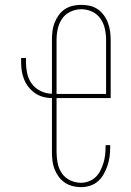

<svg xmlns="http://www.w3.org/2000/svg" viewBox="-20 -763 540 791"><path d="M314 8Q296 8 278.5 3.5Q261 -1 246.5 -11Q232 -21 221.5 -35.5Q211 -50 204.5 -66.5Q198 -83 196 -101Q194 -119 194 -137V-359Q175 -359 157 -364Q139 -369 124 -379.5Q109 -390 97.5 -404.5Q86 -419 79 -436.5Q72 -454 69.5 -472Q67 -490 67 -509V-524H87V-509Q87 -485 92 -461Q97 -437 111 -418Q125 -399 147.5 -388Q170 -377 194 -377V-599Q194 -616 196 -634Q198 -652 204.5 -668.5Q211 -685 221.5 -700Q232 -715 247 -725Q262 -735 279.5 -739Q297 -743 315 -743Q333 -743 350.5 -739Q368 -735 382.5 -725Q397 -715 408 -700Q419 -685 425 -668.5Q431 -652 433.5 -634Q436 -616 436 -599V-359H213V-137Q213 -114 217.5 -91Q222 -68 235 -49Q248 -30 269.5 -20Q291 -10 314 -10Q330 -10 346 -16Q362 -22 374 -33.5Q386 -45 393.5 -60Q401 -75 406 -91Q411 -107 413 -124Q415 -141 415 -157V-165H434V-156Q434 -137 431.5 -118Q429 -99 423 -81Q417 -63 407.5 -46Q398 -29 384 -16.5Q370 -4 351.5 2Q333 8 314 8ZM417 -376V-599Q417 -622 412 -644.5Q407 -667 394 -686Q381 -705 359.5 -715Q338 -725 315 -725Q292 -725 270.5 -715Q249 -705 236 -686Q223 -667 218 -644.5Q213 -622 213 -599V-376Z"/></svg>

Font: Iosevka Term Curly Thin
Style: Regular
Weight: 100
Designer: Belleve Invis
Foundry: Belleve Invis
Version: Version 32.3.0